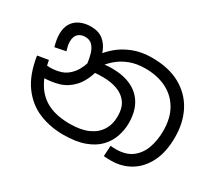

<svg xmlns="http://www.w3.org/2000/svg" viewBox="-119 -838 1200 1076"><g transform="rotate(30 481.5 -300.5)"><path d="M376 11Q291 11 218.5 -19Q146 -49 96 -117Q46 -185 28 -300L98 -312Q114 -224 148.5 -168.5Q183 -113 239.5 -86.5Q296 -60 378 -60Q447 -60 494 -80.5Q541 -101 565.5 -139.5Q590 -178 590 -231Q590 -285 566.5 -317.5Q543 -350 502 -365Q461 -380 410 -380Q376 -380 350 -377.5Q324 -375 298 -368L303 -420Q322 -429 352 -438.5Q382 -448 428 -448Q502 -448 554.5 -423Q607 -398 635 -349Q663 -300 663 -229Q663 -185 648.5 -142Q634 -99 601.5 -64.5Q569 -30 513.5 -9.5Q458 11 376 11ZM681 3Q668 3 657.5 2.5Q647 2 634 1L638 -68Q644 -67 655.5 -66.5Q667 -66 672 -66Q737 -66 776.5 -96Q816 -126 834 -176.5Q852 -227 852 -288Q852 -370 819 -426.5Q786 -483 727.5 -512Q669 -541 592 -541Q534 -541 489.5 -523.5Q445 -506 412 -476.5Q379 -447 355 -410L363 -392Q341 -317 303.5 -277.5Q266 -238 217.5 -224Q169 -210 113 -210Q103 -210 87.5 -212.5Q72 -215 60 -221L61 -286Q75 -282 93.5 -280Q112 -278 124 -278Q161 -278 195.5 -289Q230 -300 259 -335Q288 -370 307 -443L317 -467Q342 -504 380.5 -537Q419 -570 472.5 -591Q526 -612 594 -612Q702 -612 776 -571Q850 -530 888.5 -457.5Q927 -385 927 -289Q927 -193 894 -128Q861 -63 805.5 -30Q750 3 681 3ZM210 -592Q259 -592 288.5 -568.5Q318 -545 332.5 -509Q347 -473 350 -434L295 -398Q291 -432 282.5 -461Q274 -490 257 -508Q240 -526 211 -526Q183 -526 165.5 -510Q148 -494 148 -459Q148 -443 151.5 -429.5Q155 -416 159 -403L89 -389Q83 -409 79.5 -429.5Q76 -450 76 -467Q76 -508 92.5 -535.5Q109 -563 139.5 -577.5Q170 -592 210 -592Z"/></g></svg>

Font: lsinhala15
Style: Book
Weight: 400
Designer: Jelle Bosma - Monotype Design Team
Foundry: Monotype Imaging Inc.
Version: Version 2.003